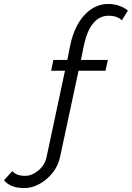

<svg xmlns="http://www.w3.org/2000/svg" viewBox="-83 -760 660 961"><path d="M-63 142.1 -21 96.2Q-2 120.1 43 120.1Q77.1 120.1 109.4 93Q141.6 65.9 149.9 26.9L242.2 -405.8H172.9L184.1 -460H253.9L269 -535.2Q289.1 -630.4 340.3 -685.3Q391.6 -740.2 459 -740.2Q487.3 -740.2 513.4 -731.2Q539.6 -722.2 557.1 -707L526.9 -658.2Q503.9 -681.2 460 -681.2Q415 -681.2 384 -644Q353 -606.9 337.9 -537.1L321.8 -460H457L444.8 -405.8H310.1L217.8 24.9Q203.1 91.8 149.7 136.5Q96.2 181.2 37.1 181.2Q-30.8 181.2 -63 142.1Z"/></svg>

Font: Rawline
Style: Italic
Weight: 400
Italic angle: -12°
Designer: Matt McInerney, Pablo Impallari, Rodrigo Fuenzalida
Foundry: Matt McInerney, Pablo Impallari, Rodrigo Fuenzalida
Version: Version 4.020;PS 004.020;hotconv 1.0.88;makeotf.lib2.5.64775